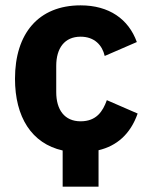

<svg xmlns="http://www.w3.org/2000/svg" viewBox="-20 -557 557 717"><path d="M214 140H348V4C416 -12 467 -56 494 -133L379 -183C364 -141 340 -104 281 -104C221 -104 190 -147 190 -213V-311C190 -377 221 -420 281 -420C333 -420 362 -388 371 -348L491 -400C460 -486 387 -537 281 -537C123 -537 36 -431 36 -263C36 -120 98 -21 214 5Z"/></svg>

Font: LVC Sans
Style: Bold
Weight: 700
Designer: Mike Abbink, Paul van der Laan, Pieter van Rosmalen
Foundry: Bold Monday
Version: Version 3.0